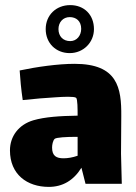

<svg xmlns="http://www.w3.org/2000/svg" viewBox="-20 -720 531 752"><path d="M253 -512C307 -512 348 -554 348 -606C348 -662 310 -700 255 -700C200 -700 159 -661 159 -606C159 -551 199 -512 253 -512ZM253 -653C278 -653 298 -638 298 -607C298 -581 281 -559 255 -559C227 -559 209 -578 209 -606C209 -633 227 -653 253 -653ZM457 0 454 -118 455 -265C456 -376 441 -470 272 -470C207 -470 123 -458 57 -444C59 -412 63 -368 69 -328C117 -333 160 -337 199 -339C228 -341 270 -343 278 -337C284 -333 284 -291 284 -267C215 -266 156 -262 111 -249C53 -232 19 -186 19 -131C19 -37 86 12 171 12C225 12 268 -13 299 -63L315 0ZM229 -100C201 -100 184 -109 184 -142C184 -153 187 -169 194 -176C200 -182 242 -184 276 -184H284V-110C264 -103 245 -100 229 -100Z"/></svg>

Font: FilmFarsi_V5 Display
Style: Regular
Weight: 400
Designer: Borna Izadpanah
Foundry: Borna Izadpanah
Version: Version 1.000;PS 001.000;hotconv 1.0.88;makeotf.lib2.5.64775